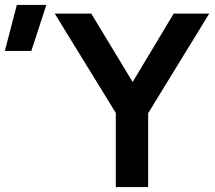

<svg xmlns="http://www.w3.org/2000/svg" viewBox="-218 -755 868 775"><path d="M249.5 0V-299L3 -700H150.5L317.5 -424L483 -700H626.5L380 -298V0ZM-198.5 -549.5 -150 -735H-31L-91.5 -549.5Z"/></svg>

Font: Geologica EX Med
Style: Regular
Weight: 500
Designer: Sindre Bremnes, Frode Helland
Foundry: Monokrom Skriftforlag AS
Version: Version 1.010;gftools[0.9.28]